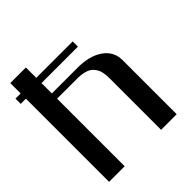

<svg xmlns="http://www.w3.org/2000/svg" viewBox="-211 -940 1088 1088"><g transform="rotate(-45 333.5 -396.0)"><path d="M0 -666.5V-708.5H41.5V-791.5H166.5V-708.5H458.5V-666.5H166.5V-583.5Q166.5 -583.5 250 -583.5H375Q468.8 -583.5 526.1 -543.2Q583.5 -502.9 583.5 -433.1V0H458.5V-410.6Q458.5 -423.8 458 -433.3Q457.5 -442.9 454.8 -457.5Q452.1 -472.2 447.3 -482.7Q442.4 -493.2 433.1 -505.1Q423.8 -517.1 411.1 -524.4Q398.4 -531.7 378.4 -536.6Q358.4 -541.5 333.5 -541.5H166.5V0H41.5V-666.5Z"/></g></svg>

Font: Gputeks
Style: Bold
Weight: 600
Width: 8
Version: Version 0.9